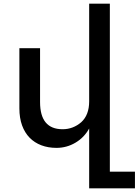

<svg xmlns="http://www.w3.org/2000/svg" viewBox="-20 -793 751 1040"><path d="M711 137V227H463V-97Q436 -48 388.5 -20Q341 8 286 8Q241 8 204 -6Q167 -20 140.5 -47Q114 -74 99.5 -114Q85 -154 85 -206V-532H197V-240Q197 -93 319 -93Q376 -93 420 -131Q463 -170 463 -244V-773H575V137Z"/></svg>

Font: Montserrat_am3
Style: Regular
Weight: 400
Designer: Julieta Ulanovsky
Foundry: Julieta Ulanovsky, Armenina letters added by Vahan Hovhannisyan
Version: Version 2.001